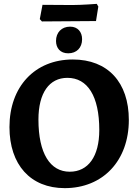

<svg xmlns="http://www.w3.org/2000/svg" viewBox="-20 -962 715 994"><path d="M197 -851C197 -851 277 -852 336 -852L477 -853L489 -928L481 -942C481 -942 404 -936 354 -936C295 -936 200 -937 200 -937L186 -863ZM333 -686C377 -686 405 -715 405 -759C405 -796 383 -824 343 -824C298 -824 270 -793 270 -750C270 -713 292 -686 333 -686ZM315 12C513 12 647 -130 647 -341C647 -536 538 -654 357 -654C160 -654 29 -513 29 -304C29 -109 138 12 315 12ZM341 -73C240 -73 179 -167 179 -343C179 -481 235 -559 329 -559C433 -559 494 -465 494 -289C494 -151 436 -73 341 -73Z"/></svg>

Font: Alegreya SC
Style: Bold
Weight: 700
Designer: Juan Pablo del Peral
Foundry: Huerta Tipografica
Version: Version 2.007;PS 002.007;hotconv 1.0.88;makeotf.lib2.5.64775